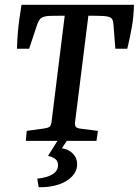

<svg xmlns="http://www.w3.org/2000/svg" viewBox="-20 -590 581 804"><path d="M88 0 92 -42 165 -52Q180 -54 187 -59Q194 -64 196 -81L251 -524H223Q205 -524 188.5 -523.5Q172 -523 161 -519Q151 -515 146 -508Q141 -501 137 -491L102 -386H51Q52 -421 54.5 -451Q57 -481 61 -510Q65 -539 70 -570H541Q540 -523 532.5 -479Q525 -435 513 -386H463L455 -489Q454 -502 450 -509Q446 -516 437 -519Q428 -522 412.5 -523Q397 -524 378 -524H350L294 -76Q293 -65 297.5 -59Q302 -53 319 -51L390 -42L384 0ZM271 -17 239 31Q267 35 285 53Q303 71 303 98Q303 126 282 148.5Q261 171 224.5 183Q188 195 142 194L136 158Q178 154 200.5 139.5Q223 125 223 101Q223 84 210.5 75Q198 66 181 63L231 -17Z"/></svg>

Font: Rasa Medium
Style: Italic
Weight: 500
Italic angle: -7.10001°
Designer: Anna Giedrys (Yrsa+Rasa design), David Brezina (Yrsa art-direction, Rasa art-direction, design)
Foundry: Rosetta Type Foundry
Version: Version 2.004